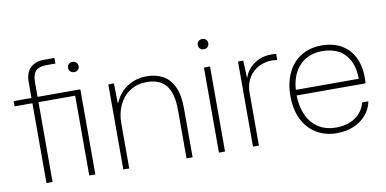

<svg xmlns="http://www.w3.org/2000/svg" viewBox="-71 -935 2311 1149"><g transform="rotate(-10 1085.0 -360.5)"><path d="M130 -485H22V-517H130V-612Q130 -670 160 -699.5Q190 -729 244 -729H307V-695H253Q207 -695 187 -674Q167 -653 167 -606V-517H427V0H390V-485H167V0H130ZM377 -656Q377 -670 386 -678.5Q395 -687 409 -687Q423 -687 432 -678.5Q441 -670 441 -656Q441 -642 432 -633.5Q423 -625 409 -625Q395 -625 386 -633.5Q377 -642 377 -656Z M597 -517H631L633 -400H637Q663 -460 714.5 -492.5Q766 -525 830 -525Q887 -525 929 -502Q971 -479 994.5 -428.5Q1018 -378 1018 -300V0H981V-294Q981 -395 942.5 -443Q904 -491 825 -491Q768 -491 724.5 -463.5Q681 -436 657 -386.5Q633 -337 633 -274V0H597Z M1178 -517H1215V0H1178ZM1165 -656Q1165 -670 1174 -678.5Q1183 -687 1197 -687Q1211 -687 1220 -678.5Q1229 -670 1229 -656Q1229 -642 1220 -633.5Q1211 -625 1197 -625Q1183 -625 1174 -633.5Q1165 -642 1165 -656Z M1385 -517H1417L1421 -413H1423Q1440 -463 1485 -493.5Q1530 -524 1586 -524Q1591 -524 1596 -524Q1607 -523 1618 -522V-486Q1600 -488 1587 -488Q1543 -488 1507 -470Q1471 -452 1448 -417.5Q1425 -383 1421 -336V0H1385Z M1658 -258Q1658 -337 1686 -397.5Q1714 -458 1767.5 -491.5Q1821 -525 1893 -525Q1970 -525 2022.5 -490.5Q2075 -456 2098 -395Q2121 -334 2114 -256H1695Q1697 -184 1722 -132Q1747 -80 1791.5 -53Q1836 -26 1895 -26Q1965 -26 2012.5 -58.5Q2060 -91 2074 -147H2112Q2103 -101 2072.5 -65.5Q2042 -30 1996 -11Q1950 8 1895 8Q1824 8 1770 -25Q1716 -58 1687 -118Q1658 -178 1658 -258ZM1691 -290H2084L2079 -281Q2080 -350 2057 -397.5Q2034 -445 1991.5 -468Q1949 -491 1892 -491Q1806 -491 1753.5 -436Q1701 -381 1696 -284Z"/></g></svg>

Font: Mona Sans VF XLt
Style: Regular
Weight: 200
Designer: Deni Anggara
Foundry: GitHub
Version: Version 2.000;Glyphs 3.2.3 (3260)